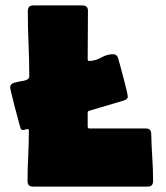

<svg xmlns="http://www.w3.org/2000/svg" viewBox="-20 -691 616 711"><path d="M309.6 -465.3Q332.5 -465.3 354.5 -477.8Q376.5 -490.2 398.9 -490.2Q413.1 -490.2 417.5 -475.1Q419.9 -467.3 425.5 -446.5Q431.2 -425.8 437.5 -401.6Q443.8 -377.4 448.5 -357.9Q453.1 -338.4 453.1 -333Q453.1 -327.1 448.2 -323.7Q443.4 -320.3 438.5 -318.8L310.5 -280.8Q304.7 -279.3 304.7 -274.4V-221.7Q304.7 -215.3 311 -215.3H520.5Q539.6 -215.3 540 -195.8Q541 -152.3 543.9 -108.2Q546.9 -64 546.9 -20.5Q546.9 0 527.3 0H101.6Q82 0 82 -20.5Q82 -67.4 84.5 -114.3Q86.9 -161.1 86.9 -208V-210L85 -212.4Q84.5 -212.4 84 -212.6Q83.5 -212.9 83 -212.9Q78.1 -212.9 73.7 -211.2Q69.3 -209.5 64.5 -209.5Q58.1 -209.5 55.7 -217.3Q54.2 -222.7 48.1 -244.9Q42 -267.1 34.9 -294.4Q27.8 -321.8 22.7 -342.8Q17.6 -363.8 17.6 -366.7Q17.6 -380.4 32.5 -384.5Q47.4 -388.7 64.5 -391.4Q81.5 -394 87.4 -402.3Q87.4 -403.3 87.9 -404.5Q88.4 -405.8 88.4 -406.2Q88.4 -467.3 85.7 -528.3Q83 -589.4 83 -650.4Q83 -670.9 102.5 -670.9H285.6Q305.7 -670.9 305.7 -650.9Q305.7 -606.4 305.2 -561.5Q304.7 -516.6 304.7 -471.7Q304.7 -465.3 309.6 -465.3Z"/></svg>

Font: Belanosima
Style: Bold
Weight: 700
Designer: The DocRepair Project, Santiago Orozco
Foundry: Google
Version: Version 2.000